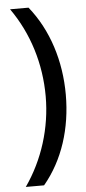

<svg xmlns="http://www.w3.org/2000/svg" viewBox="-59 -750 424 942"><g transform="rotate(-5 153.0 -279.5)"><path d="M264 -276C264 -441 215 -598 119 -717H28C118 -590 165 -436 165 -277C165 -121 117 32 29 158H119C216 42 264 -111 264 -276Z"/></g></svg>

Font: Noto Sans Myanmar SemiCondensed Medium
Style: Regular
Weight: 500
Width: 4
Designer: Monotype Design Team
Foundry: Monotype Imaging Inc.
Version: Version 2.107